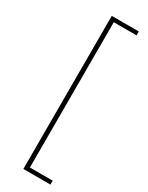

<svg xmlns="http://www.w3.org/2000/svg" viewBox="-224 -745 718 934"><g transform="rotate(30 135.0 -278.0)"><path d="M100 152V-708H252V-686H124V130H252V152Z"/></g></svg>

Font: Mada ExtraLight
Style: Regular
Weight: 250
Designer: Khaled Hosny
Version: Version 1.5